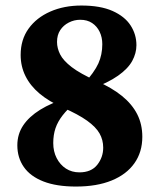

<svg xmlns="http://www.w3.org/2000/svg" viewBox="-20 -666 582 701"><path d="M257.4 15.1Q186 15.1 138.3 -3.6Q90.6 -22.3 67 -56.3Q43.3 -90.3 43.3 -135.5Q43.3 -176 64.6 -208Q86 -240.1 126.8 -265.4Q167.6 -290.7 225.9 -308.3V-315.7L255.9 -292.9Q226.8 -268.1 208.8 -245Q190.8 -221.9 182.6 -197.8Q174.4 -173.6 174.4 -143.7Q174.4 -112.9 186.9 -88.7Q199.4 -64.4 220.8 -50.5Q242.2 -36.7 270 -36.7Q313.1 -36.7 335 -64.2Q356.8 -91.8 356.8 -126.9Q356.8 -155.2 343.5 -178.7Q330.3 -202.2 298 -225.4Q265.8 -248.5 208.9 -273.4Q158.8 -295.6 124.7 -324.1Q90.6 -352.7 73 -388.3Q55.4 -423.8 55.4 -465.4Q55.4 -521.2 84.3 -561.4Q113.2 -601.6 163.5 -623.7Q213.7 -645.8 277.1 -645.8Q346.4 -645.8 390.9 -626Q435.4 -606.1 456.7 -573.3Q478.1 -540.4 478.1 -501Q478.1 -471.8 462.8 -443.6Q447.4 -415.3 411 -389.6Q374.5 -363.8 311.2 -340.5V-334.5L284.1 -357.3Q324.9 -402.6 339.2 -434.5Q353.5 -466.5 353.5 -504.7Q353.5 -529.8 343.8 -549.9Q334.1 -570.1 316.3 -581.9Q298.6 -593.8 272.9 -593.8Q250.6 -593.8 231.1 -583.7Q211.5 -573.7 199.9 -556Q188.2 -538.2 188.2 -512.9Q188.2 -490.1 199.5 -467.5Q210.8 -444.9 241.8 -421Q272.8 -397.2 332.6 -370.2Q388.6 -345.6 425.6 -315.5Q462.6 -285.3 481.1 -248.7Q499.6 -212.1 499.6 -166.5Q499.6 -110.8 470.8 -70.1Q442.1 -29.3 387.9 -7.1Q333.8 15.1 257.4 15.1Z"/></svg>

Font: Source Serif 4 Variable
Style: Regular
Weight: 400
Designer: Frank Grießhammer
Foundry: Adobe
Version: Version 4.005;hotconv 1.1.0;makeotfexe 2.6.0